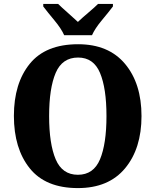

<svg xmlns="http://www.w3.org/2000/svg" viewBox="-20 -951 794 981"><path d="M378 10Q535 10 619 -91Q703 -192 703 -358Q703 -524 619 -624.5Q535 -725 379 -725Q213 -725 132 -625Q51 -525 51 -359Q51 -192 132 -91Q213 10 378 10ZM378 -58Q298 -58 264.5 -137Q231 -216 231 -358Q231 -500 264.5 -578.5Q298 -657 379 -657Q458 -657 491 -578.5Q524 -500 524 -358Q524 -216 491 -137Q458 -58 378 -58ZM308 -771H450Q465 -805 500 -847Q535 -889 557 -918V-931H481Q464 -914 431.5 -886.5Q399 -859 378 -839Q357 -859 325.5 -886.5Q294 -914 277 -931H201V-918Q223 -889 258 -847Q293 -805 308 -771Z"/></svg>

Font: Noto Serif SemiCondensed Extra
Style: Regular
Weight: 800
Width: 4
Designer: Monotype Design Team
Foundry: Monotype Imaging Inc.
Version: Version 1.002